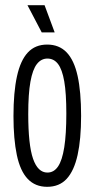

<svg xmlns="http://www.w3.org/2000/svg" viewBox="-20 -710 364 741"><path d="M162 11Q116 11 87 -19.5Q58 -50 45 -111.5Q32 -173 32 -262Q32 -354 45.5 -415.5Q59 -477 87.5 -507.5Q116 -538 162 -538Q208 -538 237 -508Q266 -478 279.5 -417Q293 -356 293 -263Q293 -173 279.5 -112Q266 -51 237.5 -20Q209 11 162 11ZM163 -44Q188 -44 204 -67.5Q220 -91 228 -141.5Q236 -192 236 -272Q236 -350 228 -396Q220 -442 204 -463Q188 -484 163 -484Q139 -484 122.5 -463Q106 -442 97.5 -395Q89 -348 89 -270Q89 -151 107.5 -97.5Q126 -44 163 -44ZM141 -585 86 -690H152L191 -585Z"/></svg>

Font: Bricolage Grotesque 72pt Condensed ExtraLight
Style: Regular
Weight: 250
Width: 3
Designer: Mathieu Triay
Foundry: Atelier Triay
Version: Version 1.001;gftools[0.9.33.dev8+g029e19f]